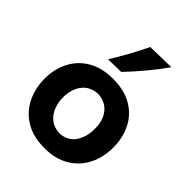

<svg xmlns="http://www.w3.org/2000/svg" viewBox="-241 -993 1142 1142"><g transform="rotate(45 330.0 -422.5)"><path d="M333.5 14.2Q234.4 14.2 169.4 -26.9Q104.5 -67.9 72.8 -134.5Q41 -201.2 41 -277.8Q41 -360.4 74.5 -425.5Q107.9 -490.7 172.4 -528.6Q236.8 -566.4 330.1 -566.4Q426.3 -566.4 490.7 -528.1Q555.2 -489.7 587.6 -424.3Q620.1 -358.9 620.1 -277.8Q620.1 -194.8 586.4 -128.7Q552.7 -62.5 488.5 -24.2Q424.3 14.2 333.5 14.2ZM332.5 -111.3Q398.9 -114.3 431.4 -162.4Q463.9 -210.4 463.9 -277.8Q463.9 -349.1 429.9 -392.3Q396 -435.5 332.5 -440.4Q266.1 -437 231.7 -391.8Q197.3 -346.7 197.3 -277.8Q197.3 -234.4 212.4 -197Q227.5 -159.7 257.6 -136.5Q287.6 -113.3 332.5 -111.3ZM227.1 -627.4Q262.2 -685.1 293.7 -741.9Q325.2 -798.8 352.5 -856.4L526.4 -860.4Q484.9 -800.8 436.3 -742.9Q387.7 -685.1 335.4 -629.4Z"/></g></svg>

Font: Pinar-DS3-FD Bold
Style: Regular
Weight: 700
Designer: Amin Abedi
Version: Version 3.000